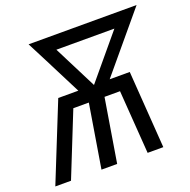

<svg xmlns="http://www.w3.org/2000/svg" viewBox="-130 -862 980 989"><g transform="rotate(-20 360.5 -367.5)"><path d="M8 0H94L233 -347H318L261 0H347L404 -347H489L514 0H600L570 -423H460L721 -735H129L186 -624L288 -423H178ZM374 -423 254 -660H572L374 -423Z"/></g></svg>

Font: Iosevka Sparkle Oblique
Style: Regular
Weight: 400
Italic angle: -9°
Designer: Belleve Invis
Foundry: Belleve Invis
Version: Version 4.5.0; ttfautohint (v1.8.3)